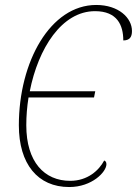

<svg xmlns="http://www.w3.org/2000/svg" viewBox="-20 -744 552 774"><path d="M259 10C351 10 409 -51 409 -82C409 -91 405 -95 400 -97C379 -57 333 -15 263 -15C159 -15 86 -91 86 -239C86 -276 89 -314 95 -351H359L364 -376H100C134 -549 229 -699 363 -699C453 -699 477 -642 477 -581C503 -581 512 -595 512 -619C512 -672 458 -724 368 -724C183 -724 56 -495 56 -239C56 -83 132 10 259 10Z"/></svg>

Font: Noto Serif Condensed Thin
Style: Italic
Weight: 100
Width: 3
Italic angle: -12°
Designer: Monotype Design Team
Foundry: Monotype Imaging Inc.
Version: Version 2.013